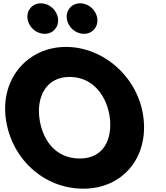

<svg xmlns="http://www.w3.org/2000/svg" viewBox="-20 -1123 1001 1158"><path d="M226.6 -1103C175.6 -1103 139.6 -1062 145.9 -1011C152.1 -960 198.2 -919 249.2 -919C300.2 -919 336.1 -960 329.9 -1011C323.6 -1062 277.6 -1103 226.6 -1103ZM463.6 -1103C412.6 -1103 376.6 -1062 382.9 -1011C389.1 -960 435.2 -919 486.2 -919C537.2 -919 573.1 -960 566.9 -1011C560.6 -1062 514.6 -1103 463.6 -1103ZM14.3 -413C43.9 -172 238.8 15 482.8 15C719.8 15 874.9 -172 845.3 -413C815.7 -654 606.9 -840 377.9 -840C150.9 -840 -15.3 -654 14.3 -413ZM217.3 -413C202.2 -536 255.1 -659 400.1 -659C546.1 -659 627.2 -536 642.3 -413C657.4 -290 610.5 -167 460.5 -167C306.5 -167 232.4 -290 217.3 -413Z"/></svg>

Font: Hussar
Style: BdOpOblOne
Weight: 700
Foundry: Cannot Into Space Fonts
Version: Version 2.00